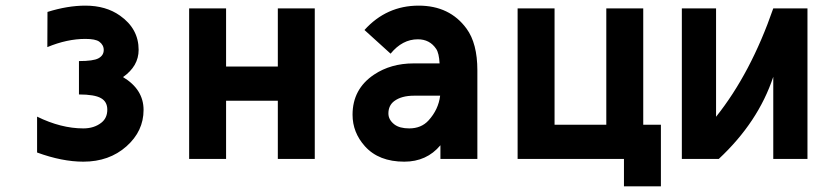

<svg xmlns="http://www.w3.org/2000/svg" viewBox="-20 -567 2970 685"><path d="M112.3 -22.9V-150.9Q197.8 -108.9 277.3 -108.9Q315.9 -108.9 341.8 -129.4Q362.8 -146 362.8 -175.8Q362.8 -204.1 340.3 -216.8Q317.4 -230 261.7 -230V-349.1Q313 -349.1 331.1 -358.9Q350.1 -369.1 350.1 -388.7Q350.1 -406.7 334 -418.5Q320.3 -428.2 284.7 -428.2Q219.2 -428.2 148.9 -398.9L149.4 -524.4Q221.2 -546.9 284.7 -546.9Q357.9 -546.9 408.2 -511.2Q474.6 -464.4 474.6 -389.2Q474.6 -331.1 418.9 -292Q492.2 -248 492.2 -174.8Q492.2 -99.1 431.2 -44.9Q369.6 9.8 277.3 9.8Q201.7 9.8 112.3 -22.9Z M654.8 0V-537.1H786.6V-329.6H971.2V-537.1H1103V0H971.2V-207.5H786.6V0Z M1683.1 0H1551.3V-48.8Q1502.4 9.8 1422.4 9.8Q1331.5 9.8 1282.2 -44.9Q1237.8 -94.2 1237.8 -157.7Q1237.8 -249.5 1314.5 -300.8Q1374.5 -340.8 1455.6 -340.8H1548.3Q1546.4 -377.4 1536.1 -392.6Q1513.2 -426.8 1470.7 -426.8Q1415.5 -426.8 1373.5 -375.5L1280.3 -460Q1358.9 -546.9 1473.6 -546.9Q1584.5 -546.9 1644.5 -464.8Q1683.1 -412.1 1683.1 -315.9ZM1550.3 -225.6H1457Q1412.1 -225.6 1386.2 -206.1Q1365.7 -190.4 1365.7 -162.1Q1365.7 -139.6 1387.2 -123Q1405.8 -108.9 1439.9 -108.9Q1482.9 -108.9 1508.8 -137.2Q1544.4 -176.3 1550.3 -225.6Z M1826.7 0V-537.1H1958.5V-122.1H2143.1V-537.1H2274.9V-122.1H2337.9V97.7H2206.1V0Z M2412.6 0V-537.1H2534.7V-150.4Q2658.7 -305.7 2738.8 -537.1H2860.8V0H2738.8V-293Q2685.1 -131.3 2544.4 0Z"/></svg>

Font: Consola Mono
Style: Bold
Weight: 700
Monospace: yes
Designer: Wojciech Kalinowski "wmk69" (wmk69@o2.pl)
Foundry: Wojciech Kalinowski "wmk69" (wmk69@o2.pl)
Version: Version 2.1.0